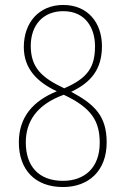

<svg xmlns="http://www.w3.org/2000/svg" viewBox="-20 -744 505 774"><path d="M234 10C336 10 410 -54 410 -170C410 -276 362 -323 267 -374C346 -411 391 -464 391 -558C391 -651 335 -724 235 -724C137 -724 76 -653 76 -554C76 -467 130 -413 209 -376C113 -337 56 -272 56 -170C56 -60 121 10 234 10ZM239 -388C150 -430 104 -470 104 -559C104 -643 154 -699 235 -699C327 -699 363 -628 363 -558C363 -472 333 -429 239 -388ZM234 -15C135 -15 84 -75 84 -170C84 -253 127 -322 237 -362C350 -309 382 -255 382 -168C382 -68 321 -15 234 -15Z"/></svg>

Font: Noto Serif Devanagari Condensed Thin
Style: Regular
Weight: 100
Width: 3
Designer: Universal Thirst, Indian Type Foundry and the Monotype Design Team
Foundry: Monotype Imaging Inc.
Version: Version 2.004